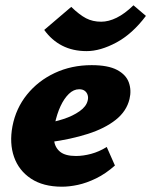

<svg xmlns="http://www.w3.org/2000/svg" viewBox="-20 -689 571 725"><path d="M214 16Q143 16 97 -14.5Q51 -45 33 -96.5Q15 -148 27 -212Q40 -280 82 -332Q124 -384 187 -413.5Q250 -443 326 -443Q388 -443 422 -425Q456 -407 466.5 -377.5Q477 -348 469 -315Q458 -269 417 -236.5Q376 -204 312 -183.5Q248 -163 167 -152L150 -223Q184 -228 219.5 -239.5Q255 -251 280.5 -269Q306 -287 311 -309Q314 -320 311 -330Q308 -340 300 -346Q292 -352 279 -352Q258 -352 240 -334.5Q222 -317 208.5 -288Q195 -259 187 -221Q180 -186 184 -158.5Q188 -131 207.5 -115.5Q227 -100 267 -100Q294 -100 324 -108Q354 -116 383 -134L414 -64Q379 -33 343 -15.5Q307 2 274.5 9Q242 16 214 16ZM307 -496Q255 -496 215 -516.5Q175 -537 147 -576L249 -663Q280 -633 305 -620Q330 -607 362 -607Q390 -607 420.5 -622Q451 -637 484 -669L531 -629Q480 -561 419.5 -528.5Q359 -496 307 -496Z"/></svg>

Font: Ysabeau Black
Style: Italic
Weight: 900
Italic angle: -12°
Version: Version 2.000;gftools[0.9.27.dev2+g8671c4b]